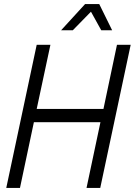

<svg xmlns="http://www.w3.org/2000/svg" viewBox="-20 -932 668 952"><path d="M11 0 162 -710H230L162 -392H493L560 -710H628L477 0H409L478 -326H148L79 0ZM283 -782 402 -912H472L536 -782H482L431 -874L341 -782Z"/></svg>

Font: Geist Mono Light
Style: Italic
Weight: 300
Italic angle: -12°
Monospace: yes
Designer: Basement.studio, Andrés Briganti, Mateo Zaragoza
Foundry: Basement.studio, Vercel, Andrés Briganti, Guido Ferreyra, Mateo Zaragoza
Version: Version 1.500; ttfautohint (v1.8.4.7-5d5b)